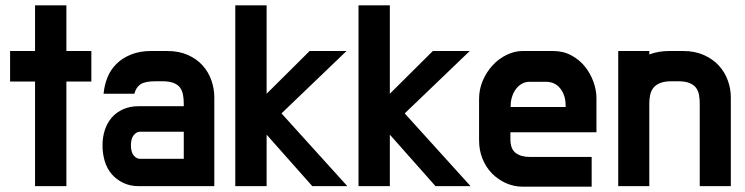

<svg xmlns="http://www.w3.org/2000/svg" viewBox="-20 -701 2804 723"><path d="M18 -509H112V-681H230V-509H324V-394H230V0H112V-394H18Z M370 -348Q373 -380 384.5 -409Q396 -438 418 -460Q440 -482 473 -495.5Q506 -509 549 -509H609Q654 -509 687.5 -494Q721 -479 743 -454.5Q765 -430 776 -398.5Q787 -367 787 -335V0H503Q470 0 444 -12.5Q418 -25 400.5 -45.5Q383 -66 374.5 -94Q366 -122 366 -154Q366 -185 375 -212Q384 -239 401 -258.5Q418 -278 443.5 -289.5Q469 -301 501 -301H672V-311Q672 -329 669 -344.5Q666 -360 658 -371Q650 -382 634 -388.5Q618 -395 591 -395H566Q526 -395 509 -383.5Q492 -372 486 -348ZM473 -154Q473 -128 483.5 -115.5Q494 -103 507 -103H672V-205H507Q494 -205 483.5 -192Q473 -179 473 -154Z M1288 0H1156L984 -194V0H866V-681H984V-348L1146 -509H1285L1040 -274Z M1752 0H1620L1448 -194V0H1330V-681H1448V-348L1610 -509H1749L1504 -274Z M1784 -328Q1784 -365 1798 -397.5Q1812 -430 1835 -455Q1858 -480 1888 -494.5Q1918 -509 1948 -509H2062Q2101 -509 2131.5 -492.5Q2162 -476 2182.5 -450.5Q2203 -425 2214.5 -393.5Q2226 -362 2226 -332V-203H1902V-176Q1902 -140 1922 -125Q1942 -110 1975 -110H2208V2H1949Q1915 2 1885 -11.5Q1855 -25 1832.5 -48Q1810 -71 1797 -103Q1784 -135 1784 -173ZM1903 -298H2110V-303Q2110 -342 2090 -367.5Q2070 -393 2036 -393H1974Q1958 -393 1945 -385.5Q1932 -378 1923 -366Q1914 -354 1908.5 -337.5Q1903 -321 1903 -303Z M2509 -395Q2483 -395 2466.5 -388.5Q2450 -382 2441 -371Q2432 -360 2428.5 -344.5Q2425 -329 2425 -311V0H2308V-509H2425V-496Q2460 -509 2500 -509H2552Q2596 -509 2630 -494Q2664 -479 2686.5 -454.5Q2709 -430 2720.5 -398.5Q2732 -367 2732 -335V0H2615V-311Q2615 -329 2612 -344.5Q2609 -360 2600.5 -371Q2592 -382 2576 -388.5Q2560 -395 2533 -395Z"/></svg>

Font: Do Hyeon
Style: Regular
Weight: 400
Version: Version 1.001